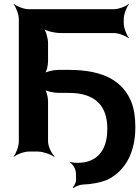

<svg xmlns="http://www.w3.org/2000/svg" viewBox="-20 -757 696 959"><path d="M516 -114C516 -36 490 30 414 51C394 57 347 59 333 52L330 56C344 62 359 89 359 106L360 142C360 154 351 172 343 179L347 182C355 175 377 166 392 165C440 163 481 155 516 141C605 97 656 7 656 -122C656 -170 650 -212 636 -248C594 -350 501 -408 323 -408H272C248 -408 208 -399 198 -389L202 -386C212 -396 220 -430 220 -449V-542C220 -566 209 -606 196 -618L194 -616C206 -603 253 -592 283 -592H548C572 -592 609 -578 622 -566L624 -568C612 -581 598 -618 598 -642V-661C598 -685 612 -722 624 -735L622 -737C609 -725 572 -711 548 -711H124C100 -711 63 -725 50 -737L48 -735C60 -722 74 -685 74 -661V-50C74 -26 60 11 48 24L50 26C63 14 100 0 124 0H170C194 0 234 14 250 26L253 24C238 11 220 -26 220 -50V-252C220 -271 212 -305 202 -315L198 -312C208 -302 248 -293 272 -293H323C458 -293 516 -227 516 -114Z"/></svg>

Font: Asimov
Style: EdgeWide
Weight: 500
Designer: Google
Version: Version 2.000980: 2014